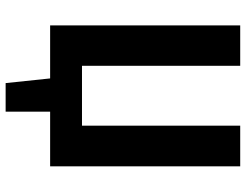

<svg xmlns="http://www.w3.org/2000/svg" viewBox="-118 -614 894 699"><g transform="rotate(90 329.5 -265.0)"><path d="M586 -692V0H387V162H283L266 0H73V-692H220V-116H438V-692Z"/></g></svg>

Font: FiraGO SemiBold
Style: Regular
Weight: 600
Designer: bBox Type
Foundry: bBox Type GmbH
Version: Version 1.001;PS 001.001;hotconv 1.0.88;makeotf.lib2.5.64775